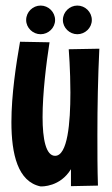

<svg xmlns="http://www.w3.org/2000/svg" viewBox="-20 -657 403 690"><path d="M227 -480C227 -480 233 -406 233 -324C233 -215 223 -97 178 -97C145 -97 133 -157 133 -236C133 -321 146 -428 158 -505L52 -507C38 -427 21 -317 21 -218C21 -103 44 -4 126 13C131 13 196 15 235 -49V12L332 10C330 -51 330 -111 330 -172C330 -275 332 -378 337 -482ZM178 -585C178 -614 154 -637 126 -637C98 -637 74 -614 74 -585C74 -557 98 -534 126 -534C154 -534 178 -557 178 -585ZM310 -585C310 -614 286 -637 258 -637C230 -637 206 -614 206 -585C206 -557 230 -534 258 -534C286 -534 310 -557 310 -585Z"/></svg>

Font: Mouse Memoirs
Style: Regular
Weight: 400
Designer: Astigmatic (AOETI)
Foundry: Astigmatic (AOETI)
Version: Version 1.000